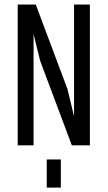

<svg xmlns="http://www.w3.org/2000/svg" viewBox="-20 -645 478 852"><path d="M58.6 -625H138.7L279.3 -250L308.6 -128.9V-625H378.9V0H298.8L158.2 -375L128.9 -494.1V0H58.6ZM250 62.5V125H187.5V62.5ZM250 125V187.5H187.5V125Z"/></svg>

Font: Sudo Variable
Style: Regular
Weight: 400
Monospace: yes
Designer: Jens Kutilek
Foundry: Jens Kutilek
Version: Version 0.040